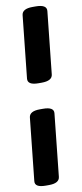

<svg xmlns="http://www.w3.org/2000/svg" viewBox="-102 -805 417 978"><g transform="rotate(-10 106.0 -316.0)"><path d="M106 -382Q49 -382 52 -415L86 -737Q89 -770 143 -770H159Q217 -770 214 -737L180 -415Q177 -382 122 -382ZM51 138Q-6 138 -2 105L32 -217Q35 -250 89 -250H105Q163 -250 159 -217L125 105Q122 138 68 138Z"/></g></svg>

Font: Asap Condensed Condensed ExtraBold
Style: Italic
Weight: 800
Width: 3
Italic angle: -6°
Designer: Pablo Cosgaya
Foundry: Omnibus-Type
Version: Version 3.001; ttfautohint (v1.8.4.7-5d5b)